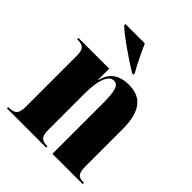

<svg xmlns="http://www.w3.org/2000/svg" viewBox="-211 -896 1025 1025"><g transform="rotate(45 302.0 -383.0)"><path d="M352 -605H362V-615C338 -655 307 -721 287 -766H141V-756C176 -721 290 -642 352 -605ZM12 0H308V-10H305C264 -10 249 -24 249 -75V-349C249 -446 270 -509 311 -509C345 -509 355 -475 355 -377V0H583V-10H579C539 -10 527 -25 527 -80V-358C527 -493 478 -550 384 -550C306 -550 265 -514 250 -452H248V-536H16V-526H20C61 -526 77 -513 77 -462V-78C77 -24 60 -10 16 -10H12Z"/></g></svg>

Font: Noto Serif Display Condensed Black
Style: Regular
Weight: 900
Width: 3
Designer: Monotype Design Team
Foundry: Monotype Imaging Inc.
Version: Version 2.009